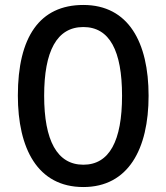

<svg xmlns="http://www.w3.org/2000/svg" viewBox="-20 -744 671 774"><path d="M579 -358C579 -573 498 -724 316 -724C140 -724 52 -595 52 -359C52 -146 131 10 316 10C497 10 579 -143 579 -358ZM158 -358C158 -538 209 -635 316 -635C422 -635 472 -539 472 -358C472 -176 421 -80 316 -80C210 -80 158 -178 158 -358Z"/></svg>

Font: Noto Sans Gujarati Condensed Medium
Style: Regular
Weight: 500
Width: 3
Designer: Jelle Bosma - Monotype Design Team, Universal Thirst
Foundry: Monotype Imaging Inc.
Version: Version 2.106